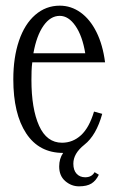

<svg xmlns="http://www.w3.org/2000/svg" viewBox="-20 -522 409 678"><path d="M259 136Q232 136 210.5 117.5Q189 99 189 66Q189 52 192.5 40Q196 28 203 18Q118 18 72.5 -51Q27 -120 27 -242Q27 -319 47 -378Q67 -437 104.5 -469.5Q142 -502 191 -502Q231 -502 264.5 -478Q298 -454 320.5 -409Q343 -364 351 -302H94Q92 -287 91.5 -271.5Q91 -256 91 -240Q91 -138 118 -78Q145 -18 199 -18Q237 -18 266 -44.5Q295 -71 312 -128L341 -120Q320 -44 278 -11Q258 5 248.5 21.5Q239 38 239 56Q239 79 250.5 91.5Q262 104 281 104Q304 104 314 86L329 95Q319 116 303 126Q287 136 259 136ZM281 -334Q271 -395 246.5 -430.5Q222 -466 191 -466Q158 -466 133.5 -431Q109 -396 98 -334Z"/></svg>

Font: Margherita Variable
Style: Regular
Weight: 400
Designer: James Puckett
Foundry: Dunwich Type Founders
Version: Version 1.008